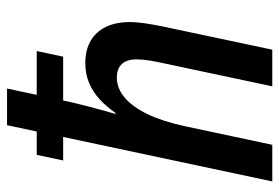

<svg xmlns="http://www.w3.org/2000/svg" viewBox="-145 -655 800 550"><g transform="rotate(-90 255.0 -380.0)"><path d="M10.3 0 137.7 -599.1H70.3L86.4 -674.8H153.3L171.4 -759.8H276.4L258.3 -674.8H383.8L367.7 -599.1H242.2Q233.9 -561 226.6 -533Q219.2 -504.9 213.6 -484.4Q208 -463.9 203.6 -449.2H206.5Q223.6 -474.1 244.6 -493.7Q265.6 -513.2 291.5 -524.4Q317.4 -535.6 349.1 -535.6Q386.7 -535.6 412.8 -520.5Q439 -505.4 452.9 -476.8Q466.8 -448.2 466.8 -407.7Q466.8 -388.2 463.1 -364Q459.5 -339.8 454.6 -315.9L387.7 0H282.7L348.6 -310.5Q353.5 -332.5 356.7 -352.3Q359.9 -372.1 359.9 -388.7Q359.9 -416.5 346.7 -430.9Q333.5 -445.3 307.6 -445.3Q277.3 -445.3 250.7 -423.1Q224.1 -400.9 203.1 -357.4Q182.1 -314 168.5 -250.5L115.2 0Z"/></g></svg>

Font: Open Sans SemiCondensed SemiBold
Style: Italic
Weight: 600
Width: 4
Italic angle: -12°
Designer: Monotype Design Team
Foundry: Monotype Imaging Inc.
Version: Version 3.000